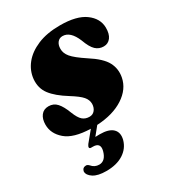

<svg xmlns="http://www.w3.org/2000/svg" viewBox="-170 -558 784 864"><g transform="rotate(-30 222.0 -126.0)"><path d="M185.5 -39.5Q202.5 -39.5 213 -52.2Q223.5 -65 224 -84.5Q224 -105 209 -122.5Q194 -140 153 -165.5Q98 -199.5 72.8 -232.8Q47.5 -266 51.5 -312Q55.5 -353.5 82.5 -387.5Q109.5 -421.5 158 -442Q206.5 -462.5 275 -462.5Q361 -462.5 404.5 -430.5Q448 -398.5 449 -351.5Q449.5 -318 435.8 -299.8Q422 -281.5 399 -281.5Q375 -281.5 357.8 -297.5Q340.5 -313.5 325.5 -355Q300.5 -415 260.5 -415Q244 -415 234 -402.5Q224 -390 224 -369.5Q223.5 -347 241 -326Q258.5 -305 308.5 -272Q369.5 -233 388.2 -197.2Q407 -161.5 399 -120Q388.5 -65.5 334.5 -30.2Q280.5 5 196.5 9.5L162 52Q171.5 51.5 184.5 51.5Q232.5 51.5 252.5 71.5Q272.5 91.5 263.5 126.5Q253 165 218 187.5Q183 210 129 210Q85 210 62.2 195.2Q39.5 180.5 39 161.5Q42 143.5 58 142.5Q64 141.5 68 143.8Q72 146 76 150Q91.5 169 115.5 169Q148.5 169 160.5 124Q170.5 84.5 130.5 84.5H122Q113 84.5 112.5 78.8Q112 73 118.5 64L163 10Q74.5 7.5 34.8 -26.8Q-5 -61 -5 -107.5Q-5 -137 8.8 -155Q22.5 -173 48 -173Q74 -173 91 -154.2Q108 -135.5 122.5 -97Q135.5 -64 149.8 -51.8Q164 -39.5 185.5 -39.5Z"/></g></svg>

Font: Fraunces 144pt Soft Black
Style: Italic
Weight: 900
Italic angle: -16°
Version: Version 1.000;[b76b70a41]